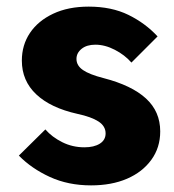

<svg xmlns="http://www.w3.org/2000/svg" viewBox="-20 -541 527 580"><path d="M117 -150Q137 -127 168 -111.5Q199 -96 235 -96Q264 -96 281.5 -107Q299 -118 299 -138Q299 -160 277.5 -174Q256 -188 214 -197Q133 -215 89.5 -256Q46 -297 46 -358Q46 -405 70.5 -441.5Q95 -478 140.5 -499.5Q186 -521 248 -521Q317 -521 368 -496Q419 -471 456 -431L377 -352Q357 -375 327 -390.5Q297 -406 268 -406Q242 -406 226.5 -393.5Q211 -381 211 -363Q211 -343 230.5 -329.5Q250 -316 293 -305Q378 -283 421 -243.5Q464 -204 464 -144Q464 -95 437 -58Q410 -21 363.5 -1Q317 19 255 19Q186 19 130.5 -6.5Q75 -32 37 -71Z"/></svg>

Font: Moderustic
Style: Bold
Weight: 700
Designer: Tural Alisoy
Foundry: TAFT Foundry
Version: Version 2.120